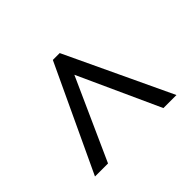

<svg xmlns="http://www.w3.org/2000/svg" viewBox="-106 -874 770 770"><g transform="rotate(-45 279.5 -489.0)"><path d="M48 -264H122L278 -611L436 -264H510L298 -714H259Z"/></g></svg>

Font: Noto Serif Yezidi SemiBold
Style: Regular
Weight: 600
Designer: Dalton Maag Ltd
Foundry: Dalton Maag Ltd
Version: Version 1.001